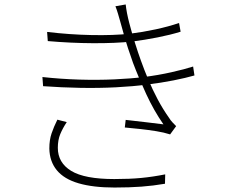

<svg xmlns="http://www.w3.org/2000/svg" viewBox="-20 -803 1040 860"><path d="M191 -660Q291 -648 389.5 -646Q488 -644 562 -652Q619 -659 677 -671.5Q735 -684 782 -700L789 -661Q744 -647 686 -635.5Q628 -624 572 -617Q497 -609 397 -609.5Q297 -610 194 -619ZM170 -458Q252 -449 334.5 -446.5Q417 -444 492.5 -447.5Q568 -451 624 -458Q688 -466 748 -479.5Q808 -493 845 -505L851 -465Q813 -454 757.5 -443Q702 -432 637 -424Q577 -416 500 -412Q423 -408 339.5 -409.5Q256 -411 173 -417ZM519 -705Q514 -723 508.5 -741.5Q503 -760 497 -775L543 -783Q547 -746 559 -700Q571 -654 585 -609.5Q599 -565 611 -532Q626 -490 644.5 -446Q663 -402 686 -358.5Q709 -315 738 -274Q744 -264 752.5 -255Q761 -246 769 -238L742 -201Q714 -210 679.5 -215.5Q645 -221 609 -225Q573 -229 539 -232L543 -266Q590 -261 638.5 -255Q687 -249 712 -246Q669 -308 635 -381.5Q601 -455 576 -521Q564 -554 553.5 -586.5Q543 -619 534.5 -649.5Q526 -680 519 -705ZM279 -256Q261 -229 250 -202.5Q239 -176 239 -141Q239 -74 299 -37.5Q359 -1 492 -1Q561 -1 613 -6Q665 -11 720 -22L719 20Q667 29 613.5 33Q560 37 493 37Q397 37 332 18Q267 -1 234.5 -40.5Q202 -80 201 -138Q201 -176 211 -205.5Q221 -235 237 -267Z"/></svg>

Font: Noto Sans JP Thin ExtraLight
Style: Regular
Weight: 250
Version: Version 2.004-H2;hotconv 1.0.118;makeotfexe 2.5.65603